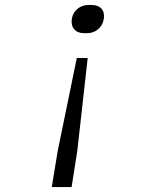

<svg xmlns="http://www.w3.org/2000/svg" viewBox="-20 -575 640 775"><path d="M320 -441Q293 -441 279.5 -457Q266 -473 270 -499Q274 -524 293 -539.5Q312 -555 338 -555H349Q376 -555 389.5 -540Q403 -525 399 -499Q395 -473 376 -457Q357 -441 331 -441ZM189 180 213 34 290 -341H334L292 34L269 180Z"/></svg>

Font: NKDuy Mono ExtraLight
Style: Italic
Weight: 200
Italic angle: -9°
Monospace: yes
Designer: NKDuy
Foundry: NKDuy
Version: Version 2.251; ttfautohint (v1.8.4.7-5d5b)